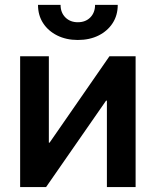

<svg xmlns="http://www.w3.org/2000/svg" viewBox="-20 -757 630 777"><path d="M528.8 0H412.6V-349.6H409.2L166.5 0H61.5V-529.3H177.7V-179.7H180.7L422.9 -529.3H528.8ZM294.9 -595.2Q248 -595.2 211.4 -613.5Q174.8 -631.8 154.3 -663.6Q133.8 -695.3 133.8 -737.3H225.1Q225.1 -706.1 244.6 -686.5Q264.2 -667 294.9 -667Q326.2 -667 345.5 -686.5Q364.7 -706.1 364.7 -737.3H456.5Q456.5 -695.3 436 -663.6Q415.5 -631.8 379.2 -613.5Q342.8 -595.2 294.9 -595.2Z"/></svg>

Font: Inter Cardless Tabular Medium
Style: Regular
Weight: 500
Designer: Rasmus Andersson
Foundry: rsms
Version: Version 4.000;git-4fc901f